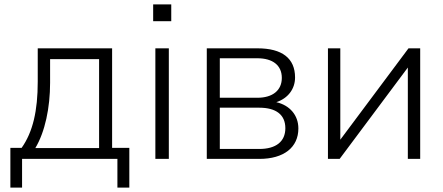

<svg xmlns="http://www.w3.org/2000/svg" viewBox="-20 -720 2008 870"><path d="M27 130H80V0H512V130H566V-50H488V-501H151V-350C151 -218 129 -122 78 -50H27ZM140 -49C184 -122 207 -232 207 -345V-452H429V-49Z M684 0H745V-501H684ZM674 -624H756V-700H674Z M917 0H1155C1266 0 1332 -52 1332 -138C1332 -198 1293 -243 1232 -257C1284 -274 1317 -316 1317 -369C1317 -456 1258 -501 1147 -501H917ZM1155 -45H976V-232H1155C1231 -232 1273 -200 1273 -139C1273 -79 1231 -45 1155 -45ZM1146 -277H976V-456H1146C1216 -456 1257 -424 1257 -367C1257 -311 1216 -277 1146 -277Z M1466 0H1519L1828 -414V0H1884V-501H1831L1522 -87V-501H1466Z"/></svg>

Font: Poppy and Pepper Light
Style: Regular
Weight: 300
Designer: Thy Ha
Foundry: Thy Ha
Version: Version 0.001;Glyphs 3.2 (3227)